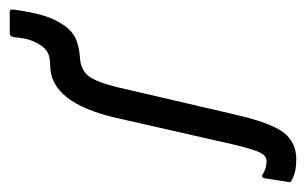

<svg xmlns="http://www.w3.org/2000/svg" viewBox="-160 -480 628 394"><g transform="rotate(-90 154.0 -283.0)"><path d="M24 11Q11 11 1 9Q-9 7 -20 1Q-24 0 -22 -8L-15 -53Q-14 -58 -11.5 -59Q-9 -60 -7 -58Q6 -50 20 -50Q31 -50 37.5 -62.5Q44 -75 54 -116L109 -358Q140 -494 217 -494Q237 -494 247.5 -502Q258 -510 265 -526Q270 -536 272 -548Q274 -560 275 -570Q277 -577 282 -577H327Q333 -577 331 -567Q327 -537 320.5 -513Q314 -489 303 -472Q293 -454 277 -444.5Q261 -435 234 -433Q209 -432 196 -416.5Q183 -401 172 -356L116 -115Q99 -41 79 -15Q59 11 24 11Z"/></g></svg>

Font: Sofia Sans Extra Condensed
Style: Italic
Weight: 400
Italic angle: -9°
Designer: Botio Nikoltchev, Ani Petrova
Foundry: lettersoup
Version: Version 4.101; ttfautohint (v1.8.4.7-5d5b)